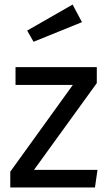

<svg xmlns="http://www.w3.org/2000/svg" viewBox="-20 -821 477 841"><path d="M404 -527V-457L129 -77H407L396 0H25V-69L299 -449H48V-527ZM298 -801 339 -724 127 -638 99 -687Z"/></svg>

Font: Firava
Style: Regular
Weight: 400
Designer: Carrois Corporate & Edenspiekermann AG
Foundry: Greg Finn Gibson
Version: Version 5.000